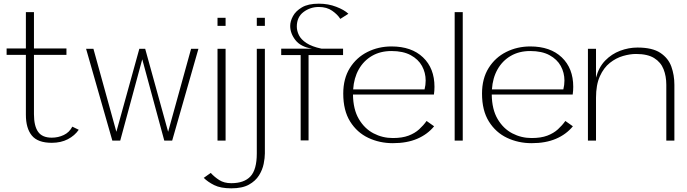

<svg xmlns="http://www.w3.org/2000/svg" viewBox="-20 -766 3744 1046"><path d="M262 12Q186 12 153.5 -27.5Q121 -67 121 -141V-467H16V-502H121V-700H165V-502H342V-467H165V-144Q165 -80 187.5 -48Q210 -16 262 -16Q297 -16 327.5 -30.5Q358 -45 374 -76L409 -59Q387 -27 349.5 -7.5Q312 12 262 12Z M592 0 449 -500H489L614 -48L739 -500H771L896 -48L1021 -500H1061L918 0H875L755 -443L635 0Z M1165 0V-500H1209V0ZM1165 -625V-669H1209V-625Z M1240 260Q1182 260 1147 242.5Q1112 225 1090 203L1128 176Q1148 198 1174.5 215Q1201 232 1240 232Q1310 232 1344.5 195Q1379 158 1379 70V-500H1423V70Q1423 94 1416.5 126.5Q1410 159 1391 189.5Q1372 220 1336 240Q1300 260 1240 260ZM1379 -625V-669H1423V-625Z M1618 -1V-466H1512V-501H1679Q1618 -511 1589.5 -547.5Q1561 -584 1561 -625Q1561 -650 1576 -678Q1591 -706 1625 -726Q1659 -746 1717 -746Q1768 -746 1812 -729Q1856 -712 1878 -691L1834 -663Q1819 -687 1789.5 -707.5Q1760 -728 1717 -728Q1670 -728 1633.5 -700.5Q1597 -673 1597 -621Q1597 -598 1608.5 -574.5Q1620 -551 1649.5 -531.5Q1679 -512 1731 -501H1849V-466H1661V-1Z M2345 -78Q2309 -34 2253 -10Q2197 14 2120 14Q2048 14 1986.5 -15Q1925 -44 1887.5 -104Q1850 -164 1850 -256Q1850 -338 1886 -395.5Q1922 -453 1982 -483Q2042 -513 2113 -513Q2222 -513 2284.5 -453.5Q2347 -394 2347 -293Q2347 -272 2344 -251H1903Q1904 -170 1935 -117.5Q1966 -65 2015 -39.5Q2064 -14 2120 -14Q2171 -14 2205.5 -27Q2240 -40 2263.5 -61.5Q2287 -83 2304 -107ZM2113 -488Q2052 -488 2006.5 -461.5Q1961 -435 1934.5 -388Q1908 -341 1904 -279H2293Q2296 -292 2297.5 -303Q2299 -314 2299 -327Q2299 -370 2279 -406.5Q2259 -443 2217.5 -465.5Q2176 -488 2113 -488Z M2457 0V-700H2501V0Z M3101 -78Q3065 -34 3009 -10Q2953 14 2876 14Q2804 14 2742.5 -15Q2681 -44 2643.5 -104Q2606 -164 2606 -256Q2606 -338 2642 -395.5Q2678 -453 2738 -483Q2798 -513 2869 -513Q2978 -513 3040.5 -453.5Q3103 -394 3103 -293Q3103 -272 3100 -251H2659Q2660 -170 2691 -117.5Q2722 -65 2771 -39.5Q2820 -14 2876 -14Q2927 -14 2961.5 -27Q2996 -40 3019.5 -61.5Q3043 -83 3060 -107ZM2869 -488Q2808 -488 2762.5 -461.5Q2717 -435 2690.5 -388Q2664 -341 2660 -279H3049Q3052 -292 3053.5 -303Q3055 -314 3055 -327Q3055 -370 3035 -406.5Q3015 -443 2973.5 -465.5Q2932 -488 2869 -488Z M3453 -507Q3534 -507 3577.5 -478Q3621 -449 3637.5 -403Q3654 -357 3654 -304V0H3610V-304Q3610 -351 3595 -389Q3580 -427 3544 -449.5Q3508 -472 3445 -472Q3412 -472 3374 -461Q3336 -450 3302.5 -423.5Q3269 -397 3248 -350.5Q3227 -304 3227 -233V0H3183V-500H3227V-343Q3242 -400 3277 -436Q3312 -472 3358.5 -489.5Q3405 -507 3453 -507Z"/></svg>

Font: Panamera Light
Style: Regular
Weight: 300
Designer: Bastien Sozeau
Foundry: NBR — Bastien Sozeau
Version: Version 3.002; ttfautohint (v1.8.4.7-5d5b);gftools[0.9.33]